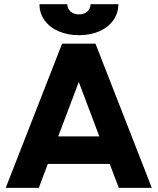

<svg xmlns="http://www.w3.org/2000/svg" viewBox="-20 -912 765 932"><path d="M292.2 -700H443.4L717 0H556.6ZM281.4 -700H432.6L168.3 0H7.8ZM136.6 -250H588.9V-116.2H136.6ZM171.6 -891.7H306.7Q306.7 -869.9 322.7 -856Q338.7 -842.1 363.5 -842.1Q388.3 -842.1 403.8 -855.9Q419.3 -869.8 419.3 -891.7H554.4Q554.4 -847.9 529.9 -813.6Q505.4 -779.2 462 -760.2Q418.6 -741.2 363.5 -741.2Q308.2 -741.2 264.6 -760.1Q221.1 -779.1 196.3 -813.5Q171.6 -848 171.6 -891.7Z"/></svg>

Font: Oak Sans Light
Style: Regular
Weight: 400
Designer: Erik Kennedy, Walven
Foundry: Erik Kennedy, Walven
Version: Version 1.100;Glyphs 3.1.2 (3151)